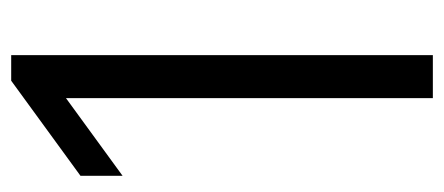

<svg xmlns="http://www.w3.org/2000/svg" viewBox="-242 -540 782 338"><g transform="rotate(-90 149.0 -371.0)"><path d="M145.2 0V-677.7L175.9 -668.2L8.5 -546.2V-620.3L175.9 -742.3H220.9V0Z"/></g></svg>

Font: Encode Sans Condensed Thin
Style: Regular
Weight: 100
Width: 3
Designer: Multiple Designers
Foundry: Impallari Type
Version: Version 3.002